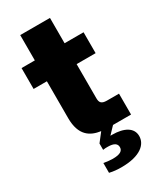

<svg xmlns="http://www.w3.org/2000/svg" viewBox="-225 -753 876 1051"><g transform="rotate(-30 213.0 -228.0)"><path d="M96 -680V-520H12V-388H96V-155C96 -45 152 -12 217 -3L175 51V91C185 89 195 89 205 89C245 89 262 102 262 124C262 146 245 160 197 160C183 160 162 158 140 154V216C165 222 190 224 215 224C335 224 384 176 384 124C384 72 335 44 259 44H248L290 0H404V-132H328C292 -132 284 -146 284 -173V-388H404V-520H284V-680Z"/></g></svg>

Font: Aspekta 900
Style: Regular
Weight: 900
Designer: Ivo Dolenc
Version: Version 2.000